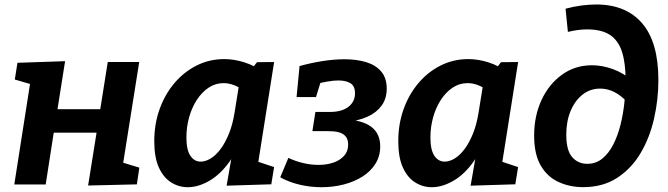

<svg xmlns="http://www.w3.org/2000/svg" viewBox="-20 -805 2917 838"><path d="M42.4 0 116 -470.6 124.4 -434.7 44.6 -457.9 56.2 -530.9 264.1 -538 224.8 -289.3 195.3 -328.3H456.1L410.6 -284.1L450.3 -534.3H587.6L514.4 -73.6L498.6 -100.6L588.2 -73.3L577.3 -0.3L364.6 4.7L407.6 -264.5L437.4 -226.1H177.3L221.4 -269.9L179.4 0Z M799.5 12.1Q760.5 12.1 726.9 -8.9Q693.4 -29.9 673.3 -74Q653.3 -118 653.3 -189.1Q653.3 -263.2 676.3 -327.9Q699.4 -392.6 740.9 -441.8Q782.5 -491.1 838.3 -519.1Q894.1 -547.1 958.9 -547.1Q1001.8 -547.1 1047 -532.8Q1092.2 -518.5 1137 -486.4L1075.1 -499.1L1101.7 -533.6L1176.4 -534.3L1096.4 -28.5L1048.5 -118.4L1176.3 -75.7L1164.1 -0.6L969.1 5.4L999.3 -168.8L1040.1 -242.8Q1023.4 -159.4 983.8 -102.4Q944.2 -45.5 895.1 -16.7Q846 12.1 799.5 12.1ZM855.8 -99.6Q877.2 -99.6 899.8 -113.5Q922.5 -127.4 942.7 -154.5Q963 -181.5 979.2 -221.4Q995.4 -261.2 1003.7 -313.2L1026 -451.7L1048.7 -406.3Q1024 -424.9 1001.1 -433.5Q978.2 -442.2 955.8 -442.2Q920.3 -442.2 890.7 -422.5Q861.1 -402.8 839.2 -369.2Q817.3 -335.6 805.5 -293.1Q793.6 -250.6 793.6 -205.1Q793.6 -150.9 810.8 -125.3Q827.9 -99.6 855.8 -99.6Z M1382.9 12.1Q1335.5 12.1 1288.8 1.3Q1242.2 -9.5 1203.1 -31.1L1238.6 -116Q1268.6 -101.5 1303 -93.4Q1337.4 -85.3 1370.3 -85.3Q1405.3 -85.3 1434.3 -95Q1463.2 -104.6 1481.4 -124.5Q1499.5 -144.3 1499.5 -173.6Q1499.5 -195.5 1490 -207.8Q1480.5 -220.1 1465.8 -225.4Q1451.1 -230.6 1436.4 -231.6Q1421.7 -232.6 1411.5 -232.6H1343.4L1356.6 -316.4H1419.2Q1472.3 -316.4 1500.9 -338.9Q1529.5 -361.5 1529.5 -397.9Q1529.5 -429.8 1509.4 -441.8Q1489.3 -453.8 1457.2 -453.8Q1435.8 -453.8 1410.4 -449.3Q1385 -444.8 1357.5 -438.2L1385.2 -465.5L1359.2 -381.4H1274.4L1287.4 -516.7Q1338.2 -530.7 1388.7 -538.6Q1439.1 -546.4 1483.3 -546.4Q1536.9 -546.4 1578.4 -533.7Q1620 -521 1643.9 -492.8Q1667.9 -464.5 1667.9 -418Q1667.9 -375 1645.9 -344.5Q1623.9 -314 1585.2 -296.2Q1546.5 -278.4 1494.6 -273.4L1481.9 -285.5Q1563.7 -280.1 1601.6 -250.6Q1639.5 -221.1 1639.5 -166Q1639.5 -123.6 1618.6 -90.2Q1597.6 -56.8 1561.8 -34.2Q1526 -11.5 1479.8 0.3Q1433.7 12.1 1382.9 12.1Z M1864.5 12.1Q1825.5 12.1 1791.9 -8.9Q1758.4 -29.9 1738.3 -74Q1718.3 -118 1718.3 -189.1Q1718.3 -263.2 1741.3 -327.9Q1764.4 -392.6 1805.9 -441.8Q1847.5 -491.1 1903.3 -519.1Q1959.1 -547.1 2023.9 -547.1Q2066.8 -547.1 2112 -532.8Q2157.2 -518.5 2202 -486.4L2140.1 -499.1L2166.7 -533.6L2241.4 -534.3L2161.4 -28.5L2113.5 -118.4L2241.3 -75.7L2229.1 -0.6L2034.1 5.4L2064.3 -168.8L2105.1 -242.8Q2088.4 -159.4 2048.8 -102.4Q2009.2 -45.5 1960.1 -16.7Q1911 12.1 1864.5 12.1ZM1920.8 -99.6Q1942.2 -99.6 1964.8 -113.5Q1987.5 -127.4 2007.7 -154.5Q2028 -181.5 2044.2 -221.4Q2060.4 -261.2 2068.7 -313.2L2091 -451.7L2113.7 -406.3Q2089 -424.9 2066.1 -433.5Q2043.2 -442.2 2020.8 -442.2Q1985.3 -442.2 1955.7 -422.5Q1926.1 -402.8 1904.2 -369.2Q1882.3 -335.6 1870.5 -293.1Q1858.6 -250.6 1858.6 -205.1Q1858.6 -150.9 1875.8 -125.3Q1892.9 -99.6 1920.8 -99.6Z M2525.1 11.8Q2466.9 11.8 2417.9 -10.6Q2368.9 -33 2340.1 -82.4Q2311.3 -131.8 2311.3 -213.6Q2311.3 -298.4 2343.3 -368Q2375.4 -437.5 2432.6 -478.8Q2489.8 -520.2 2564 -520.2Q2607.8 -520.2 2653.9 -503.8Q2700.1 -487.4 2743.4 -450.7L2716.8 -360.2Q2689.5 -389.1 2660.5 -403.7Q2631.4 -418.3 2599.6 -418.3Q2555.8 -418.3 2522.5 -392Q2489.2 -365.7 2470.4 -320.6Q2451.6 -275.5 2451.6 -217.6Q2451.6 -148.6 2477.3 -119.3Q2502.9 -90 2543.1 -90Q2580.6 -90 2608.6 -112.6Q2636.5 -135.2 2656.3 -173.6Q2676 -211.9 2688 -259.4Q2700 -306.9 2705.2 -357.6Q2710.5 -408.4 2710.5 -454.7Q2710.5 -529.3 2694.8 -578.6Q2679.2 -627.8 2642.7 -652.3Q2606.1 -676.7 2542.7 -676.7Q2523.7 -676.7 2503 -674.1Q2482.2 -671.4 2458.6 -665.8L2448.4 -767Q2484.6 -776.7 2518.5 -781.1Q2552.4 -785.4 2582.5 -785.4Q2712.1 -785.4 2782.8 -703.2Q2853.6 -621.1 2853.6 -454.7Q2853.6 -371 2834.8 -288Q2816.1 -204.9 2776.3 -137.4Q2736.6 -69.9 2674.1 -29Q2611.6 11.8 2525.1 11.8Z"/></svg>

Font: Bitter Thin
Style: Italic
Weight: 100
Italic angle: -9°
Designer: Sol Matas, and Bitter project Authors
Foundry: Sol Matas
Version: Version 2.002